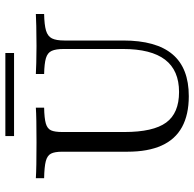

<svg xmlns="http://www.w3.org/2000/svg" viewBox="-24 -704 738 731"><g transform="rotate(-90 345.5 -338.0)"><path d="M345.2 11.3Q275 11.3 227.8 -14.5Q180.6 -40.3 157.3 -92.3Q133.9 -144.4 133.9 -221.8V-470.2Q133.9 -499.2 126.6 -513.3Q119.4 -527.4 98 -533.1Q76.6 -538.7 33.1 -539.5V-571Q71 -568.5 170.2 -568.5Q264.5 -568.5 301.6 -571V-539.5Q261.3 -538.7 241.5 -533.1Q221.8 -527.4 215.3 -513.3Q208.9 -499.2 208.9 -470.2V-233.9Q208.9 -124.2 244.8 -75Q280.6 -25.8 361.3 -25.8Q443.5 -25.8 484.3 -79Q525 -132.3 525 -239.5V-464.5Q525 -495.2 517.7 -510.9Q510.5 -526.6 489.9 -532.7Q469.4 -538.7 429.8 -539.5V-571Q445.2 -570.2 471.8 -569.4Q498.4 -568.5 536.3 -568.5Q582.3 -568.5 612.9 -569.4Q643.5 -570.2 658.1 -571V-539.5Q616.9 -538.7 595.2 -532.3Q573.4 -525.8 565.3 -509.7Q557.3 -493.5 557.3 -462.9V-238.7Q557.3 -112.9 504.8 -50.8Q452.4 11.3 345.2 11.3ZM193.5 -654V-687.1H509.7V-654Z"/></g></svg>

Font: Playfair 12pt Light
Style: Regular
Weight: 300
Designer: Claus Eggers Sørensen
Foundry: Claus Eggers Sørensen
Version: Version 2.000;gftools[0.9.28]